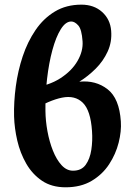

<svg xmlns="http://www.w3.org/2000/svg" viewBox="-20 -778 572 813"><path d="M450.7 -647.9Q454.6 -600.6 436 -560.1Q417.5 -519.5 385.3 -487.3Q353 -455.1 315.9 -432.1Q385.7 -439 435.5 -400.1Q485.4 -361.3 491.7 -263.7Q494.6 -222.2 482.4 -173.8Q470.2 -125.5 442.1 -82.5Q414.1 -39.6 368.2 -12.2Q322.3 15.1 257.8 15.1Q198.7 15.1 157.7 -12.7Q116.7 -40.5 91.1 -85.2Q65.4 -129.9 53.2 -182.6Q41 -235.4 39.6 -285.2Q38.1 -346.2 46.9 -412.1Q55.7 -478 76.2 -539.6Q96.7 -601.1 130.4 -650.6Q164.1 -700.2 212.4 -729.2Q260.7 -758.3 324.7 -758.3Q377.9 -758.3 412.4 -727.3Q446.8 -696.3 450.7 -647.9ZM329.6 -603Q326.2 -653.8 311.3 -670.4Q296.4 -687 281.7 -687Q257.8 -687 237.3 -654.1Q216.8 -621.1 201.9 -566.2Q187 -511.2 179.2 -443.8Q171.4 -376.5 172.4 -308.1Q172.9 -266.6 180.9 -222.4Q189 -178.2 204.1 -140.1Q219.2 -102.1 240.7 -78.6Q262.2 -55.2 289.1 -55.2Q324.7 -55.2 342.8 -80.1Q360.8 -105 366.7 -143.8Q372.6 -182.6 369.6 -223.1Q363.8 -310.5 330.6 -343Q297.4 -375.5 242.7 -364.5Q188 -353.5 117.7 -310.5L114.7 -405.8Q186.5 -415 235.4 -446.5Q284.2 -478 308.3 -520Q332.5 -562 329.6 -603Z"/></svg>

Font: Gentium Book Plus
Style: Bold
Weight: 700
Designer: Victor Gaultney, Annie Olsen, Iska Routamaa, Becca Hirsbrunner
Foundry: SIL International
Version: Version 6.101